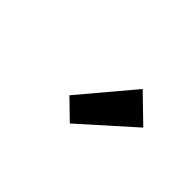

<svg xmlns="http://www.w3.org/2000/svg" viewBox="-33 -1133 693 693"><g transform="rotate(45 313.0 -787.0)"><path d="M317 -650 244 -721 415 -924 515 -827Z"/></g></svg>

Font: Noto Sans SC Thin
Style: Bold
Weight: 700
Version: Version 2.004-H2;hotconv 1.0.118;makeotfexe 2.5.65603